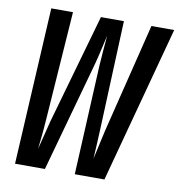

<svg xmlns="http://www.w3.org/2000/svg" viewBox="-82 -805 821 880"><g transform="rotate(10 329.0 -365.0)"><path d="M46 0H185L327 -512C338 -551 351 -614 360 -651C357 -614 351 -551 349 -512L324 0H462L658 -730H552L426 -220C418 -185 404 -123 396 -85C398 -123 402 -185 403 -220L424 -730H317L172 -220C163 -185 148 -123 138 -85C143 -123 149 -185 151 -220L187 -730H86Z"/></g></svg>

Font: JetBrains Mono
Style: Bold Italic
Weight: 558
Italic angle: -9°
Monospace: yes
Designer: Philipp Nurullin, Konstantin Bulenkov
Foundry: JetBrains
Version: Version 2.305